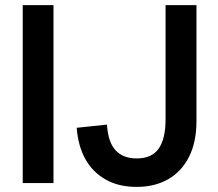

<svg xmlns="http://www.w3.org/2000/svg" viewBox="-20 -717 853 752"><path d="M189.5 0H69V-697H189.5ZM515.5 15Q444.5 15 393.8 -13.8Q343 -42.5 314.2 -94.2Q285.5 -146 280.5 -216.5L399 -229Q403 -161 432.2 -128.8Q461.5 -96.5 515.5 -96.5Q574.5 -96.5 601.5 -135Q628.5 -173.5 628.5 -249.5V-697H749.5V-243Q749.5 -160.5 720.5 -103Q691.5 -45.5 639 -15.2Q586.5 15 515.5 15Z"/></svg>

Font: Acari Sans Neue
Style: Bold
Weight: 700
Designer: Alfredo Marco Pradil (font), Cristiano Sobral (main changes)
Foundry: Hanken Design Co. (font), Cristiano Sobral (main changes)
Version: Version 2.459;March 19, 2022;FontCreator 14.0.0.2808 64-bit;